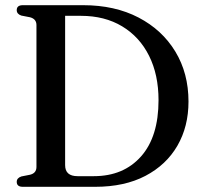

<svg xmlns="http://www.w3.org/2000/svg" viewBox="-20 -720 784 740"><path d="M44.5 -19Q44.5 -34 62.5 -40L95.5 -46.5Q120.5 -52.5 120.5 -76.5V-623.5Q120.5 -647 95.5 -653.5L62 -660Q44.5 -666 44.5 -681Q44.5 -700 68 -700H300.5Q422.5 -700 513.8 -652.5Q605 -605 655.8 -521.2Q706.5 -437.5 706.5 -328.5Q706.5 -232.5 663.8 -158.5Q621 -84.5 540.5 -42.2Q460 0 346.5 0H68Q44.5 0 44.5 -19ZM341.5 -41Q456 -41 523.5 -117Q591 -193 591 -334Q591 -432 554.5 -505Q518 -578 450.8 -618.5Q383.5 -659 292 -659H231V-83.5Q231 -41 279 -41Z"/></svg>

Font: Fraunces 72pt S050
Style: Regular
Weight: 400
Version: Version 1.000; ttfautohint (v1.8.3)